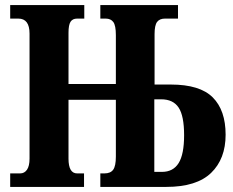

<svg xmlns="http://www.w3.org/2000/svg" viewBox="-20 -734 916 754"><path d="M20 -53H59Q76 -53 86 -67.5Q96 -82 96 -111V-602Q96 -661 52 -661H20V-714H311V-661H283Q265 -661 257 -648.5Q249 -636 249 -605V-404H435V-596Q435 -634 425 -647.5Q415 -661 395 -661H374V-714H679V-661H628Q607 -661 597 -648Q587 -635 587 -600V-402H651Q765 -402 815.5 -351.5Q866 -301 866 -205Q866 -110 809 -55Q752 0 633 0H374V-53H390Q414 -53 424.5 -67.5Q435 -82 435 -119V-342H249V-111Q249 -53 283 -53H310V0H20ZM616 -59Q660 -59 681.5 -93.5Q703 -128 703 -203Q703 -279 681.5 -311.5Q660 -344 613 -344H586V-59Z"/></svg>

Font: Noto Serif CondExtraBold
Style: Regular
Weight: 800
Width: 3
Designer: Monotype Design Team
Foundry: Monotype Imaging Inc.
Version: Version 1.001